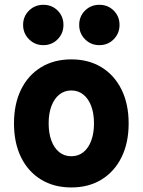

<svg xmlns="http://www.w3.org/2000/svg" viewBox="-20 -784 602 811"><path d="M281.2 7.8Q208 7.8 153.3 -25.6Q98.6 -59.1 68.8 -119.9Q39.1 -180.7 39.1 -262.7Q39.1 -344.7 68.8 -405.5Q98.6 -466.3 153.3 -499.8Q208 -533.2 281.2 -533.2Q354.5 -533.2 408.9 -499.8Q463.4 -466.3 493.4 -405.5Q523.4 -344.7 523.4 -262.7Q523.4 -180.7 493.4 -119.9Q463.4 -59.1 408.9 -25.6Q354.5 7.8 281.2 7.8ZM281.2 -124Q310.5 -124 332 -141.1Q353.5 -158.2 365.2 -189.5Q377 -220.7 377 -262.7Q377 -305.2 365.2 -336.2Q353.5 -367.2 332 -384.5Q310.5 -401.9 281.2 -401.9Q252 -401.9 230.5 -384.5Q209 -367.2 197.3 -336.2Q185.5 -305.2 185.5 -262.7Q185.5 -220.7 197.3 -189.5Q209 -158.2 230.5 -141.1Q252 -124 281.2 -124ZM399.4 -593.3Q363.8 -593.3 339.1 -618.2Q314.5 -643.1 314.5 -678.7Q314.5 -714.8 339.1 -739.3Q363.8 -763.7 399.4 -763.7Q436 -763.7 460.4 -739.3Q484.9 -714.8 484.9 -678.7Q484.9 -643.1 460.4 -618.2Q436 -593.3 399.4 -593.3ZM163.1 -593.3Q127.4 -593.3 102.5 -618.2Q77.6 -643.1 77.6 -678.7Q77.6 -714.8 102.5 -739.3Q127.4 -763.7 163.1 -763.7Q199.2 -763.7 223.6 -739.3Q248 -714.8 248 -678.7Q248 -643.1 223.6 -618.2Q199.2 -593.3 163.1 -593.3Z"/></svg>

Font: Reddit Mono ExtraBold
Style: Regular
Weight: 800
Monospace: yes
Designer: Stephen Hutchings
Foundry: Reddit
Version: Version 1.014